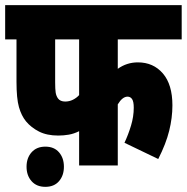

<svg xmlns="http://www.w3.org/2000/svg" viewBox="-20 -642 725 745"><path d="M437 -489V-375Q472 -400 515 -400Q575 -400 612 -357Q649 -314 649 -233Q649 -185 636.5 -134.5Q624 -84 594 -25L463 -88Q478 -120 488.5 -155Q499 -190 499 -224Q499 -248 492.5 -257.5Q486 -267 475 -267Q455 -267 437 -237V0H287V-133Q267 -123 247 -119.5Q227 -116 206 -116Q162 -116 131.5 -131.5Q101 -147 81 -171Q63 -193 53.5 -226.5Q44 -260 44 -325V-489H0V-622H685V-489ZM194 -489V-322Q194 -296 196 -283Q198 -270 205 -260Q214 -248 233 -248Q249 -248 263 -255Q277 -262 287 -273V-489ZM83 5Q83 -29 102.5 -51Q122 -73 156 -73Q190 -73 209 -51Q228 -29 228 5Q228 39 209 61Q190 83 156 83Q122 83 102.5 61Q83 39 83 5Z"/></svg>

Font: Noto Sans Devanagari UI ExtraCondensed Black
Style: Regular
Weight: 900
Width: 2
Designer: Jelle Bosma - Monotype Design Team
Foundry: Monotype Imaging Inc.
Version: Version 2.003